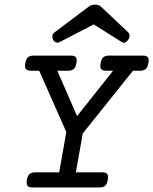

<svg xmlns="http://www.w3.org/2000/svg" viewBox="-20 -824 674 844"><path d="M271.5 -243.7 152.3 -513.2H116.2Q99.6 -513.2 93.8 -520.5Q87.9 -527.8 91.3 -546.4Q94.7 -564.9 103 -572.3Q111.3 -579.6 127.9 -579.6H291Q307.6 -579.6 313.5 -572.3Q319.3 -564.9 315.9 -546.4Q312.5 -527.8 304.2 -520.5Q295.9 -513.2 279.3 -513.2H231.9L318.8 -313.5L477.1 -513.2H447.3Q430.7 -513.2 424.8 -520.5Q418.9 -527.8 422.4 -546.4Q425.8 -564.9 434.1 -572.3Q442.4 -579.6 459 -579.6H607.4Q624 -579.6 629.9 -572.3Q635.7 -564.9 632.3 -546.4Q628.9 -527.8 620.6 -520.5Q612.3 -513.2 595.7 -513.2H564.5L343.8 -237.3L313.5 -66.4H428.7Q445.3 -66.4 451.2 -59.1Q457 -51.8 453.6 -33.2Q450.7 -14.6 442.4 -7.3Q434.1 0 417.5 0H123.5Q106.9 0 101.1 -7.3Q95.2 -14.6 98.1 -33.2Q101.6 -51.8 109.9 -59.1Q118.2 -66.4 134.8 -66.4H240.2ZM242.7 -639.2Q232.9 -634.3 224.9 -638.2Q216.8 -642.1 212.9 -649.9Q209 -657.7 210.2 -666.5Q211.4 -675.3 219.7 -681.6L370.1 -794.9Q382.3 -803.7 398.4 -803.7Q414.1 -803.7 423.8 -794.9L543.9 -681.6Q550.3 -675.3 549.6 -666.3Q548.8 -657.2 543.9 -649.4Q538.6 -641.6 530.8 -637.7Q522.9 -633.8 515.1 -639.2L392.1 -716.8Z"/></svg>

Font: Courier Prime
Style: Italic
Weight: 400
Monospace: yes
Designer: Alan Dague-Greene
Foundry: Quote-Unquote Apps
Version: Version 1.202